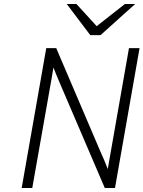

<svg xmlns="http://www.w3.org/2000/svg" viewBox="-20 -941 718 961"><path d="M88.5 0 211.5 -700H261.5L483 -181.5Q492 -162 501.8 -138.8Q511.5 -115.5 519.5 -95Q523 -115.5 527 -138.8Q531 -162 534.5 -181.5L625.5 -700H678.5L555.5 0H504.5L287 -507.5Q281 -521 274 -537.8Q267 -554.5 260 -571.5Q253 -588.5 247.5 -603Q245 -589 242.2 -571.8Q239.5 -554.5 236.5 -537.5Q233.5 -520.5 231 -507L141.5 0ZM432 -765 314 -921H362.5L464 -810L605 -921H656.5L483 -765Z"/></svg>

Font: Overpass ExtraLight
Style: Italic
Weight: 250
Italic angle: -10°
Designer: Delve Withrington, Dave Bailey, Thomas Jockin
Foundry: Delve Fonts LLC
Version: Version 4.000